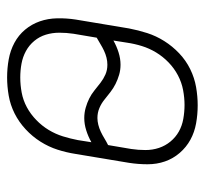

<svg xmlns="http://www.w3.org/2000/svg" viewBox="-38 -530 576 540"><g transform="rotate(90 250.0 -260.0)"><path d="M198 8Q172 8 147 3.5Q122 -1 100.5 -12.5Q79 -24 63.5 -42.5Q48 -61 40 -84Q32 -107 31.5 -133Q31 -159 35 -185L60 -335Q65 -361 73 -386Q81 -411 95.5 -434Q110 -457 130 -476Q150 -495 174.5 -507Q199 -519 225 -523.5Q251 -528 276 -528Q302 -528 327 -523.5Q352 -519 373 -507.5Q394 -496 410 -477.5Q426 -459 434 -436Q442 -413 442 -387Q442 -361 438 -335L413 -185Q409 -159 401 -134Q393 -109 378.5 -86Q364 -63 343.5 -44Q323 -25 299 -13Q275 -1 249 3.5Q223 8 198 8ZM312 -246Q321 -246 331 -248.5Q341 -251 350.5 -255.5Q360 -260 369 -265.5Q378 -271 388 -276L399 -341Q402 -361 402 -381Q402 -401 396 -419Q390 -437 378 -451.5Q366 -466 350 -475Q334 -484 314.5 -487.5Q295 -491 275 -491Q255 -491 233.5 -487Q212 -483 192 -472.5Q172 -462 155.5 -446Q139 -430 127.5 -411Q116 -392 109.5 -371Q103 -350 100 -329L94 -291Q110 -300 127.5 -305.5Q145 -311 162 -311Q177 -311 190.5 -307Q204 -303 216 -297Q228 -291 239 -282.5Q250 -274 260.5 -265.5Q271 -257 284 -251.5Q297 -246 312 -246ZM198 -29Q198 -29 198 -29Q198 -29 198 -29Q219 -29 240.5 -33Q262 -37 281.5 -47.5Q301 -58 317.5 -74Q334 -90 345.5 -109Q357 -128 363.5 -149Q370 -170 374 -191L380 -229Q364 -220 346.5 -214.5Q329 -209 312 -209Q297 -209 283 -213Q269 -217 257 -223Q245 -229 234.5 -237.5Q224 -246 213 -254.5Q202 -263 189.5 -268.5Q177 -274 162 -274Q152 -274 142 -271.5Q132 -269 122.5 -264.5Q113 -260 104 -254.5Q95 -249 86 -244L75 -179Q72 -159 72 -139Q72 -119 77.5 -101Q83 -83 95 -68.5Q107 -54 123.5 -45Q140 -36 159 -32.5Q178 -29 198 -29Z"/></g></svg>

Font: Iosevka SS04 XLt Obl
Style: Regular
Weight: 200
Italic angle: -9°
Monospace: yes
Designer: Belleve Invis
Foundry: Belleve Invis
Version: Version 19.0.0; ttfautohint (v1.8.4)